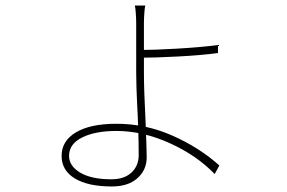

<svg xmlns="http://www.w3.org/2000/svg" viewBox="-20 -627 1040 695"><path d="M501 -542V-364Q501 -302 507 -184Q511 -84 511 -57Q511 -12 477.5 18Q444 48 385 48Q299 48 251 19Q203 -10 203 -63Q203 -117 255 -148Q307 -179 402 -179Q508 -179 605.5 -135.5Q703 -92 774 -28L757 3Q693 -64 595 -108.5Q497 -153 401 -153Q325 -153 277.5 -129.5Q230 -106 230 -63Q230 -26 270.5 -2Q311 22 383 22Q430 22 456 -2.5Q482 -27 482 -65Q482 -151 476 -259Q475 -283 474 -309.5Q473 -336 473 -364V-542Q473 -559 471.5 -580Q470 -601 468 -607H506Q504 -601 502.5 -580Q501 -559 501 -542ZM769 -464V-435Q710 -427 624.5 -422.5Q539 -418 484 -418V-446Q536 -446 622 -451Q708 -456 769 -464Z"/></svg>

Font: Merged Yaku Han JP Thin
Style: Regular
Weight: 250
Designer: Ryoko NISHIZUKA 西塚涼子 (kana, bopomofo & ideographs); Paul D. Hunt (Latin, Greek & Cyrillic); Sandoll Communications 산돌커뮤니
Foundry: Adobe
Version: Version 2.004